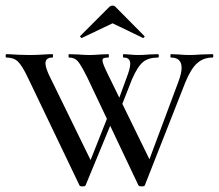

<svg xmlns="http://www.w3.org/2000/svg" viewBox="-25 -661 780 684"><path d="M732 -456Q700 -456 677.5 -436Q655 -416 635 -367L491 -1Q490 3 480 3Q471 3 468 -1L286 -385Q264 -429 252.5 -442.5Q241 -456 221 -456Q219 -456 219 -462Q219 -468 221 -468L252 -467Q278 -465 295 -465Q310 -465 334 -467L361 -468Q363 -468 363 -462Q363 -456 361 -456Q350 -456 345 -454Q340 -452 340 -446Q340 -440 345.5 -426.5Q351 -413 360 -395L513 -82L478 -15L611 -371Q622 -401 622 -419Q622 -456 584 -456Q582 -456 582 -462Q582 -468 584 -468L611 -467Q633 -465 650 -465Q667 -465 693 -467L732 -468Q735 -468 735 -462Q735 -456 732 -456ZM269 3Q259 3 258 -1L74 -385Q54 -427 39 -441.5Q24 -456 -2 -456Q-5 -456 -5 -462Q-5 -468 -2 -468Q11 -468 39 -466L79 -465Q105 -465 135 -467Q146 -468 162 -468Q164 -468 164 -462Q164 -456 162 -456Q137 -456 137 -435Q137 -422 149 -395L302 -82L268 -16L364 -258L380 -243L280 -1Q279 3 269 3ZM439 -434Q439 -456 415 -456Q413 -456 413 -462Q413 -468 415 -468Q424 -468 439 -466.5Q454 -465 468 -465Q486 -465 506 -467L538 -468Q541 -468 541 -462Q541 -456 538 -456Q504 -456 484.5 -440Q465 -424 445 -378L392 -243L380 -258L426 -384Q439 -417 439 -434ZM376 -641Q382 -641 387 -636L489 -533Q490 -533 490 -531Q490 -529 487.5 -527Q485 -525 484 -526L376 -578L267 -526Q265 -525 262 -528.5Q259 -532 261 -533L364 -636Q369 -641 376 -641Z"/></svg>

Font: Cormorant SC Medium
Style: Regular
Weight: 500
Designer: Christian Thalmann (Catharsis Fonts)
Foundry: Catharsis Fonts
Version: Version 4.000